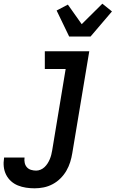

<svg xmlns="http://www.w3.org/2000/svg" viewBox="-85 -798 627 1041"><path d="M103 223Q79 223 56 219.5Q33 216 12 207.5Q-9 199 -25.5 184Q-42 169 -52 149Q-62 129 -64.5 106Q-67 83 -63 59V56H48V57Q46 71 49 85Q52 99 61 109Q70 119 83.5 123Q97 127 111 127Q123 127 135 122Q147 117 156.5 108Q166 99 173 88Q180 77 185 65Q190 53 193 41Q196 29 198 17L271 -424H158V-520H399L307 32Q303 57 295.5 81Q288 105 275 127.5Q262 150 243 169Q224 188 200.5 200.5Q177 213 152 218Q127 223 103 223ZM290 -600 222 -741 283 -773 358 -667 470 -778 522 -736 406 -600Z"/></svg>

Font: Iosevka Term Curly
Style: Bold Italic
Weight: 700
Italic angle: -9°
Designer: Belleve Invis
Foundry: Belleve Invis
Version: Version 32.3.0